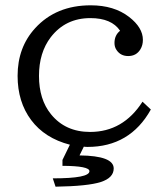

<svg xmlns="http://www.w3.org/2000/svg" viewBox="-20 -580 620 719"><path d="M213.9 19 241.7 -38.1Q147.5 -62.5 96.7 -130.4Q45.9 -198.2 45.9 -295.9Q45.9 -402.8 111.8 -474.6Q189.9 -560.1 319.8 -560.1Q407.2 -560.1 463.4 -516.6Q515.1 -476.6 515.1 -430.7Q515.1 -410.6 505.9 -395.5Q490.7 -370.1 460 -370.1Q431.6 -370.1 416.5 -392.6Q408.7 -403.8 408.7 -418.9Q408.7 -448.2 429.7 -464.8Q397.9 -512.2 318.4 -512.2Q225.1 -512.2 169.9 -440.4Q126 -382.8 126 -295.9Q126 -207.5 170.9 -152.3Q224.6 -85.9 317.4 -85.9Q440.9 -85.9 513.7 -199.2L544.9 -169.9Q466.8 -29.8 307.6 -29.8Q299.8 -29.8 293.9 -30.8L277.8 2Q405.8 3.4 405.8 50.8Q405.8 85.9 357.4 101.6Q309.1 117.2 188 119.1L177.7 87.9Q314.9 87.9 314.9 61Q314.9 41.5 213.9 41Z"/></svg>

Font: BIZ UDPMincho
Style: Regular
Weight: 400
Designer: TypeBank Co., Ltd.
Foundry: Morisawa Inc.
Version: Version 1.06